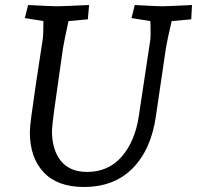

<svg xmlns="http://www.w3.org/2000/svg" viewBox="-20 -730 785 765"><path d="M99 -203Q99 -224 105 -268Q111 -312 123 -395L150 -572Q153 -589 153 -646L79 -658L92 -710Q187 -705 206 -705Q228 -705 335 -710L330 -653L253 -646L248 -623Q243 -600 238.5 -578Q234 -556 231 -538L222 -475Q204 -351 196 -291.5Q188 -232 187 -209Q187 -133 222.5 -89Q258 -45 327 -45Q412 -45 465 -106Q518 -167 533 -267L579 -572Q580 -578 580 -603Q580 -633 579 -646L504 -658L517 -710Q607 -705 625 -705Q645 -705 745 -710L742 -653L664 -646Q647 -574 641 -538L601 -266Q582 -134 508.5 -59.5Q435 15 314 15Q209 15 154 -43.5Q99 -102 99 -203Z"/></svg>

Font: Andada Pro
Style: Italic
Weight: 400
Italic angle: -7°
Designer: Carolina Giovagnoli
Foundry: Huerta Tipografica
Version: Version 3.005; ttfautohint (v1.8.4)